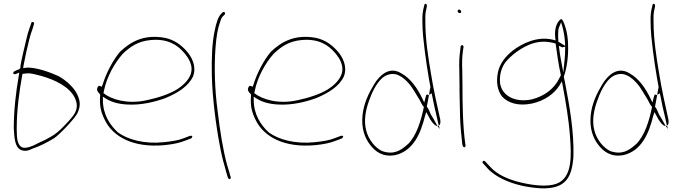

<svg xmlns="http://www.w3.org/2000/svg" viewBox="-20 -761 3701 1045"><path d="M53 -367C49 -357 60 -355 68 -359L85 -366L82 -348C67 -262 55 -162 55 -63C58 -7 62 37 90 53C112 65 135 60 159 47H160C198 34 239 13 275 -9C305 -29 387 -116 401 -144C409 -161 414 -178 414 -195C414 -212 409 -229 400 -248C381 -287 340 -323 300 -346C254 -367 188 -391 137 -393C131 -393 125 -393 119 -392L106 -390L108 -404C117 -453 128 -501 139 -545C144 -565 149 -583 157 -603L165 -630C166 -633 166 -635 165 -638C164 -640 151 -645 151 -638V-637L141 -609C134 -590 129 -571 124 -550C113 -502 100 -452 91 -401V-400C91 -400 95 -389 82 -383C82 -383 76 -381 75 -381L57 -372C55 -371 55 -371 53 -367ZM71 -59V-60C71 -164 85 -263 101 -352L102 -359C113 -360 123 -362 136 -362H137C156 -361 175 -355 204 -348C282 -326 357 -288 386 -231C393 -216 398 -201 398 -187C398 -173 395 -159 387 -145C379 -130 361 -109 334 -81C307 -52 282 -31 262 -20C242 -8 222 3 202 11C175 24 152 39 121 43C89 48 78 20 74 -4C71 -23 72 -44 71 -59Z M510 -282C504 -270 515 -257 525 -247V-239C521 -181 530 -149 551 -107C594 -19 702 45 875 29C925 24 958 16 984 6L1021 -8C1023 -9 1025 -12 1026 -18C1028 -20 1028 -21 1023 -22H1015L978 -8C953 2 920 8 871 13C767 24 675 -1 621 -41C578 -81 540 -138 540 -217V-235L555 -225C584 -207 619 -195 674 -192C752 -188 824 -207 880 -227C947 -255 1006 -291 1031 -346C1051 -400 1024 -452 993 -486C965 -516 930 -544 878 -555C762 -576 690 -533 633 -479C595 -434 558 -364 538 -299L534 -289L524 -293C517 -296 514 -292 510 -283ZM543 -254 546 -268C561 -343 604 -419 649 -469C689 -507 732 -537 800 -543C895 -552 947 -514 980 -476C1003 -450 1037 -404 1016 -352C1002 -319 972 -293 944 -275C902 -249 842 -229 776 -215C675 -193 587 -219 543 -254ZM546 -268Z M1133 -350C1135 -236 1156 -74 1175 24C1184 74 1193 112 1202 141C1210 170 1214 188 1217 195V196L1222 210C1230 216 1236 216 1236 203L1232 192V191C1230 182 1225 165 1216 137C1193 52 1177 -51 1164 -161C1149 -272 1145 -394 1153 -502C1158 -566 1164 -601 1179 -645C1183 -657 1186 -666 1194 -673L1203 -682C1204 -683 1205 -686 1205 -688C1205 -693 1202 -696 1197 -696C1195 -696 1193 -695 1192 -694L1183 -685C1167 -669 1156 -633 1149 -596C1134 -529 1131 -444 1133 -350Z M1331 -282C1325 -270 1336 -257 1346 -247V-239C1342 -181 1351 -149 1372 -107C1415 -19 1523 45 1696 29C1746 24 1779 16 1805 6L1842 -8C1844 -9 1846 -12 1847 -18C1849 -20 1849 -21 1844 -22H1836L1799 -8C1774 2 1741 8 1692 13C1588 24 1496 -1 1442 -41C1399 -81 1361 -138 1361 -217V-235L1376 -225C1405 -207 1440 -195 1495 -192C1573 -188 1645 -207 1701 -227C1768 -255 1827 -291 1852 -346C1872 -400 1845 -452 1814 -486C1786 -516 1751 -544 1699 -555C1583 -576 1511 -533 1454 -479C1416 -434 1379 -364 1359 -299L1355 -289L1345 -293C1338 -296 1335 -292 1331 -283ZM1364 -254 1367 -268C1382 -343 1425 -419 1470 -469C1510 -507 1553 -537 1621 -543C1716 -552 1768 -514 1801 -476C1824 -450 1858 -404 1837 -352C1823 -319 1793 -293 1765 -275C1723 -249 1663 -229 1597 -215C1496 -193 1408 -219 1364 -254ZM1367 -268Z M1953 -133C1946 -63 1965 -10 1995 28C2022 63 2063 96 2132 83C2230 60 2270 -36 2293 -129L2300 -151L2312 -129C2323 -106 2344 -75 2361 -75L2339 -115C2334 -123 2328 -132 2323 -141V-143C2317 -156 2312 -171 2303 -180L2315 -245C2313 -244 2312 -243 2312 -243C2311 -245 2310 -245 2307 -246C2300 -247 2300 -245 2296 -230L2289 -203L2277 -228C2252 -279 2216 -334 2164 -362C2100 -402 2046 -352 2016 -302C1988 -255 1960 -201 1953 -133ZM1973 -51C1958 -107 1972 -166 1988 -211C2004 -257 2027 -306 2060 -336C2080 -354 2118 -369 2154 -349C2188 -332 2219 -293 2236 -263L2264 -217C2271 -203 2278 -188 2287 -179C2272 -106 2248 -23 2199 25H2198C2163 57 2123 84 2059 61C2020 42 1985 -3 1973 -51ZM2279 -644C2279 -621 2280 -594 2283 -562C2293 -462 2309 -358 2327 -263L2333 -236C2341 -197 2348 -160 2357 -126L2368 -77C2376 -81 2379 -93 2376 -111C2359 -187 2340 -271 2326 -358C2311 -447 2295 -545 2295 -644C2294 -667 2295 -686 2298 -701L2303 -724C2304 -734 2303 -738 2298 -740C2293 -743 2289 -737 2288 -727C2281 -701 2278 -680 2279 -644ZM2315 -245C2320 -248 2329 -253 2329 -253C2328 -256 2328 -259 2327 -263L2322 -287ZM2361 -75 2374 -59 2368 -77C2366 -76 2364 -75 2362 -75Z M2471 -700C2471 -695 2476 -690 2482 -690C2488 -690 2490 -692 2490 -698C2490 -703 2484 -709 2479 -709C2474 -709 2471 -706 2471 -700ZM2480 -376C2480 -352 2481 -328 2481 -301C2481 -274 2481 -246 2482 -216L2484 -124C2485 -84 2492 -8 2496 23L2499 34C2499 36 2499 36 2503 39C2510 44 2514 36 2514 30L2512 20V19C2499 -73 2497 -196 2497 -301C2497 -328 2496 -352 2496 -376C2494 -414 2495 -455 2500 -487L2503 -506C2503 -507 2503 -509 2501 -512C2495 -520 2489 -513 2487 -508L2485 -489V-488C2480 -456 2478 -417 2480 -376Z M2606 122C2606 124 2607 126 2608 127L2636 158C2690 214 2795 257 2926 264C3059 268 3093 205 3101 91C3105 -45 3079 -188 3056 -307L3053 -323C3052 -327 3050 -335 3049 -343V-346L3050 -348C3065 -391 3074 -454 3072 -513C3072 -548 3066 -584 3059 -607C3051 -635 3041 -659 3034 -657C3033 -657 3031 -656 3029 -654C3008 -637 2997 -599 3002 -556L3004 -541L2989 -545C2902 -566 2818 -522 2770 -485C2730 -453 2700 -415 2690 -367C2679 -313 2688 -267 2713 -235C2744 -202 2799 -181 2878 -198C2944 -213 2997 -251 3025 -296L3038 -318L3043 -293C3058 -214 3076 -107 3082 -22C3090 85 3097 206 3009 239C2956 258 2878 247 2818 233C2744 216 2685 188 2649 148L2620 117C2619 116 2615 114 2614 114C2610 114 2606 118 2606 122ZM2702 -305V-306C2697 -353 2709 -391 2730 -421C2760 -458 2805 -493 2856 -516C2909 -539 2957 -538 3004 -524C3011 -475 3020 -406 3032 -355L3033 -352L3023 -333C2998 -281 2946 -238 2874 -220C2782 -201 2719 -241 2705 -294C2704 -298 2703 -301 2702 -305ZM3018 -583C3018 -593 3019 -604 3023 -613L3034 -640L3042 -612C3048 -589 3053 -565 3055 -531L3056 -512L3040 -521C3029 -527 3029 -530 3019 -533V-539C3018 -554 3017 -568 3018 -583ZM3022 -512 3038 -504C3039 -503 3042 -503 3044 -504L3056 -507V-494C3056 -476 3055 -456 3053 -436L3046 -367L3033 -435C3029 -456 3026 -477 3024 -494Z M3195 -133C3188 -63 3207 -10 3237 28C3264 63 3305 96 3374 83C3472 60 3512 -36 3535 -129L3542 -151L3554 -129C3565 -106 3586 -75 3603 -75L3581 -115C3576 -123 3570 -132 3565 -141V-143C3559 -156 3554 -171 3545 -180L3557 -245C3555 -244 3554 -243 3554 -243C3553 -245 3552 -245 3549 -246C3542 -247 3542 -245 3538 -230L3531 -203L3519 -228C3494 -279 3458 -334 3406 -362C3342 -402 3288 -352 3258 -302C3230 -255 3202 -201 3195 -133ZM3215 -51C3200 -107 3214 -166 3230 -211C3246 -257 3269 -306 3302 -336C3322 -354 3360 -369 3396 -349C3430 -332 3461 -293 3478 -263L3506 -217C3513 -203 3520 -188 3529 -179C3514 -106 3490 -23 3441 25H3440C3405 57 3365 84 3301 61C3262 42 3227 -3 3215 -51ZM3521 -644C3521 -621 3522 -594 3525 -562C3535 -462 3551 -358 3569 -263L3575 -236C3583 -197 3590 -160 3599 -126L3610 -77C3618 -81 3621 -93 3618 -111C3601 -187 3582 -271 3568 -358C3553 -447 3537 -545 3537 -644C3536 -667 3537 -686 3540 -701L3545 -724C3546 -734 3545 -738 3540 -740C3535 -743 3531 -737 3530 -727C3523 -701 3520 -680 3521 -644ZM3557 -245C3562 -248 3571 -253 3571 -253C3570 -256 3570 -259 3569 -263L3564 -287ZM3603 -75 3616 -59 3610 -77C3608 -76 3606 -75 3604 -75Z"/></svg>

Font: Stray Cat
Style: ExLtExt
Weight: 200
Version: Version 1.0